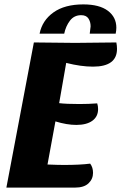

<svg xmlns="http://www.w3.org/2000/svg" viewBox="-20 -853 552 873"><path d="M512 -631Q512 -550 403 -550Q348 -550 281 -567L249 -384Q281 -380 341 -380Q384 -380 422 -383Q426 -371 426 -357Q426 -323 400 -304Q374 -285 327 -285Q284 -285 232 -301L196 -105Q244 -103 271 -103Q345 -103 390 -109Q403 -92 403 -67Q403 -39 382.5 -19.5Q362 0 321 0H9L134 -660Q260 -658 322 -658Q385 -658 509 -660Q512 -645 512 -631ZM392 -733Q392 -754 382 -769Q372 -784 349 -784Q317 -784 298 -759Q279 -734 272 -700H160Q172 -760 223 -796.5Q274 -833 359 -833Q432 -833 470.5 -804Q509 -775 509 -727Q509 -715 506 -700H388Q392 -728 392 -733Z"/></svg>

Font: Sansita
Style: Bold Italic
Weight: 700
Italic angle: -11°
Designer: Pablo Cosgaya
Foundry: Omnibus-Type
Version: Version 1.006